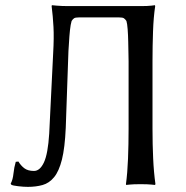

<svg xmlns="http://www.w3.org/2000/svg" viewBox="-20 -707 714 737"><path d="M282.2 -640.1Q270 -640.1 264.9 -637.2Q259.8 -634.3 254.9 -626.5Q251 -613.8 248.5 -590.6Q246.1 -567.4 244.9 -544.4Q243.7 -521.5 242.7 -510.7L232.4 -216.3Q229 -139.6 217.8 -94.7Q206.5 -49.8 187.7 -26.9Q168.9 -3.9 143.3 3.2Q117.7 10.3 86.9 10.3Q70.8 10.3 49.6 7.8Q28.3 5.4 23.4 2L21 -2Q29.3 -17.1 31.7 -41Q34.2 -64.9 40.5 -85.9L50.8 -86.9Q59.6 -71.8 73.2 -61.3Q86.9 -50.8 110.4 -50.8Q133.3 -50.8 148.7 -83.7Q164.1 -116.7 168.9 -194.3L184.1 -503.4Q187.5 -562.5 185.3 -603.5Q183.1 -644.5 178.2 -683.6L179.2 -687Q179.2 -687 198.2 -685.3Q217.3 -683.6 243.7 -683.6H519.5Q546.9 -683.6 560.8 -685.3Q574.7 -687 574.7 -687L575.7 -683.6Q569.3 -641.1 567.4 -586.2Q565.4 -531.2 565.4 -471.7V-212.4Q565.4 -152.8 567.9 -99.1Q570.3 -45.4 576.7 0L574.7 2.9Q574.7 2.9 560.8 1.5Q546.9 0 519.5 0Q491.7 0 478 1.5Q464.4 2.9 464.4 2.9L463.4 0Q469.2 -42.5 471.4 -97.7Q473.6 -152.8 473.6 -212.4V-471.7Q473.6 -478 473.1 -499.3Q472.7 -520.5 472.2 -546.4Q471.7 -572.3 470 -594.7Q468.3 -617.2 465.3 -626.5Q460 -634.3 455.1 -637.2Q450.2 -640.1 438 -640.1Z"/></svg>

Font: Kurinto Seri
Style: Regular
Weight: 400
Designer: Kurinto was developed by Clint Goss from a range of fonts that are compatible with the SIL Open Font License Version 1.1
Foundry: Clinton F. Goss
Version: Version 2.196; July 25, 2020